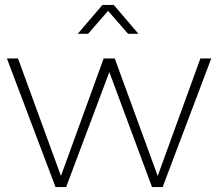

<svg xmlns="http://www.w3.org/2000/svg" viewBox="-20 -758 876 778"><path d="M395 -738 295 -621H337L418 -714L499 -621H541L441 -738ZM8 -521 205 0H248L423 -466L596 0H639L836 -521H792L619 -45L445 -521H400L227 -45L53 -521Z"/></svg>

Font: Montserrat ExtraLight
Style: Regular
Weight: 250
Designer: Julieta Ulanovsky
Foundry: Julieta Ulanovsky
Version: Version 4.000